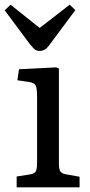

<svg xmlns="http://www.w3.org/2000/svg" viewBox="-31 -798 383 818"><path d="M40 0V-46L97 -55Q116 -58 121.5 -68Q127 -78 127 -105V-386Q127 -423 120.5 -434.5Q114 -446 91 -449L43 -456L50 -503L209 -511L220 -506V-101Q220 -77 226.5 -67.5Q233 -58 252 -55L308 -45V0ZM138 -581Q131 -581 125 -583Q119 -585 112.5 -591.5Q106 -598 97 -609L-11 -754L14 -778L138 -679L266 -778L290 -755L177 -603Q168 -591 158.5 -586Q149 -581 138 -581Z"/></svg>

Font: Literata 18pt
Style: Regular
Weight: 400
Designer: Latin by Veronika Burian and Jose Scaglione. Greek by Irene Vlachou. Cyrillic by Vera Evstafieva.
Foundry: TypeTogether
Version: Version 3.103;gftools[0.9.29]